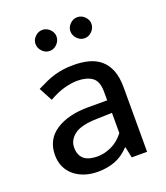

<svg xmlns="http://www.w3.org/2000/svg" viewBox="-127 -761 744 858"><g transform="rotate(-20 244.5 -331.5)"><path d="M73 -428Q97 -440 118 -449.5Q139 -459 160 -465Q181 -471 203 -474Q225 -477 251 -477Q290 -477 322.5 -468.5Q355 -460 378.5 -440Q402 -420 415 -387.5Q428 -355 428 -306V0H355L344 -52H342Q311 -19 274 -5Q237 9 192 9Q158 9 129.5 -0.5Q101 -10 80 -27.5Q59 -45 47.5 -70Q36 -95 36 -126Q36 -200 94.5 -238.5Q153 -277 249 -277H339V-317Q339 -368 313 -386.5Q287 -405 243 -405Q217 -405 183.5 -396.5Q150 -388 107 -364ZM340 -217 266 -215Q191 -213 159.5 -188.5Q128 -164 128 -129Q128 -108 135 -93.5Q142 -79 153.5 -71Q165 -63 180.5 -59.5Q196 -56 213 -56Q246 -56 280 -71.5Q314 -87 340 -121ZM124 -623Q124 -642 139 -657Q154 -672 174 -672Q194 -672 209 -657Q224 -642 224 -623Q224 -603 209 -587.5Q194 -572 174 -572Q154 -572 139 -587.5Q124 -603 124 -623ZM290 -623Q290 -642 305 -657Q320 -672 340 -672Q360 -672 375 -657Q390 -642 390 -623Q390 -603 375 -587.5Q360 -572 340 -572Q320 -572 305 -587.5Q290 -603 290 -623Z"/></g></svg>

Font: Mukta Malar
Style: Regular
Weight: 400
Designer: Aadarsh Rajan, Girish Dalvi, Yashodeep Gholap
Foundry: Ek Type
Version: Version 2.538;PS 1.000;hotconv 16.6.51;makeotf.lib2.5.65220;